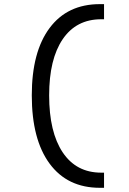

<svg xmlns="http://www.w3.org/2000/svg" viewBox="-20 -811 626 929"><path d="M463.4 97.7Q306.2 97.7 220 -19.3Q133.8 -136.2 133.8 -349.6Q133.8 -560.1 220 -675.5Q306.2 -791 463.4 -791H483.4V-717.8H469.7Q349.1 -717.8 283.4 -621.3Q217.8 -524.9 217.8 -349.6Q217.8 -171.9 283.4 -73.7Q349.1 24.4 469.7 24.4H483.4V97.7Z"/></svg>

Font: Cascadia Code PL SemiLight
Style: Regular
Weight: 350
Monospace: yes
Designer: Aaron Bell
Foundry: Saja Typeworks
Version: Version 2404.023; ttfautohint (v1.8.4)